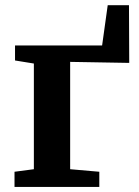

<svg xmlns="http://www.w3.org/2000/svg" viewBox="-20 -734 546 754"><path d="M37 0V-59.5L113 -69.5V-484.5L39 -496.5V-555.5H381L403 -713.5H486.5L487.5 -487L255.5 -491V-69.5L370 -59.5V0Z"/></svg>

Font: Merriweather
Style: Bold
Weight: 700
Designer: Eben Sorkin
Foundry: Eben Sorkin
Version: Version 2.100; ttfautohint (v1.7.19-72a1) -l 8 -r 50 -G 200 